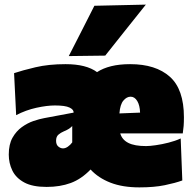

<svg xmlns="http://www.w3.org/2000/svg" viewBox="-20 -796 837 832"><path d="M182 14Q120.5 14 84.8 -5.5Q49 -25 33.5 -57Q18 -89 18 -126Q18 -170.5 34.2 -199.2Q50.5 -228 75 -245.5Q99.5 -263 125.5 -271.8Q151.5 -280.5 171 -284L299 -308Q300 -321 281.2 -330Q262.5 -339 218 -339Q183.5 -339 137.8 -329Q92 -319 50 -297L41 -479Q76.5 -491 133.5 -504.5Q190.5 -518 264 -518Q354 -518 400.5 -483.5Q426.5 -500.5 462 -509.2Q497.5 -518 544 -518Q655 -518 716 -463.5Q777 -409 777 -288Q777 -266.5 775.8 -250.2Q774.5 -234 772 -218H501Q509 -190.5 536 -176.8Q563 -163 613 -163Q629 -163 655.2 -166.8Q681.5 -170.5 710.2 -177.8Q739 -185 763 -196L770 -14Q740 -3 694 6.5Q648 16 584 16Q511 16 458.5 -4.5Q406 -25 372.5 -61.5Q332.5 -20 286.5 -3Q240.5 14 182 14ZM546 -377Q529 -377 514.8 -360.2Q500.5 -343.5 497.5 -304.5L587 -308Q586 -339.5 574.8 -358.2Q563.5 -377 546 -377ZM253 -153Q263.5 -153 274.2 -160.5Q285 -168 293 -179V-250Q287 -243.5 279.2 -238.2Q271.5 -233 255 -226Q244 -221.5 233.5 -212.8Q223 -204 223 -186Q223 -169 232.8 -161Q242.5 -153 253 -153ZM278 -553Q306 -608 333.8 -662.2Q361.5 -716.5 389 -771L612 -776Q566 -718.5 521.8 -663Q477.5 -607.5 436 -555Z"/></svg>

Font: Commissioner Black
Style: Regular
Weight: 900
Designer: Kostas Bartsokas
Foundry: Kostas Bartsokas
Version: Version 1.000; ttfautohint (v1.8.3)